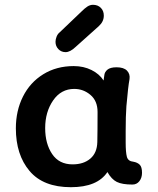

<svg xmlns="http://www.w3.org/2000/svg" viewBox="-20 -769 657 799"><path d="M571 -50Q571 -29 560 -15Q549 -1 531 -1Q488 -1 466 -12Q444 -23 427 -53Q385 10 275 10Q160 10 103 -57.5Q46 -125 46 -235Q46 -308 75.5 -367Q105 -426 160 -460Q215 -494 287 -494Q328 -494 361 -477.5Q394 -461 411 -434L414 -455Q415 -469 427 -479Q439 -489 465 -489Q495 -489 508.5 -475Q522 -461 519 -440Q513 -408 506 -327Q503 -287 503 -224V-177Q503 -135 508 -116.5Q513 -98 535 -96Q552 -93 561.5 -83.5Q571 -74 571 -50ZM386 -303Q386 -349 356.5 -374Q327 -399 289 -399Q234 -399 201 -351Q168 -303 168 -236Q168 -171 197 -128Q226 -85 282 -85Q328 -85 356 -109Q384 -133 385 -178Q386 -221 386 -303ZM211 -595Q211 -605 215.5 -616.5Q220 -628 229 -635L318 -720Q333 -735 344 -742Q355 -749 367 -749Q387 -749 399.5 -736.5Q412 -724 412 -704Q412 -679 391 -660L295 -574Q272 -552 253 -552Q235 -552 223 -564.5Q211 -577 211 -595Z"/></svg>

Font: Mali SemiBold
Style: Regular
Weight: 600
Designer: Kitiyaporn Chalermlarp | Katatrad Aksorn Co.,Ltd.
Foundry: Cadson Demak Co.,Ltd.
Version: Version 1.000; ttfautohint (v1.6)